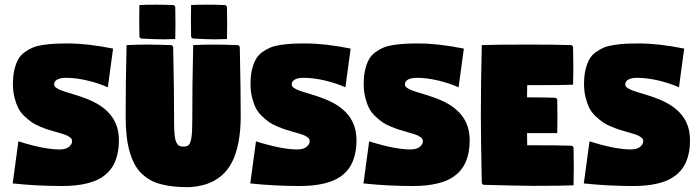

<svg xmlns="http://www.w3.org/2000/svg" viewBox="-20 -775 2915 805"><path d="M33.2 -5.9 57.1 -182.4Q165 -148.4 230.2 -148.4Q255.6 -148.4 268.9 -159.1Q282.2 -169.7 282.2 -182.9Q282.2 -187.7 280.3 -191.8Q278.3 -195.8 273.3 -199.3Q268.3 -202.9 263.8 -205.4Q259.3 -208 250.1 -211.1Q241 -214.1 234.9 -215.9Q228.8 -217.8 216.8 -221.2Q195.1 -227.3 183 -231.1Q170.9 -234.9 148.8 -243.9Q126.7 -252.9 113.5 -262.1Q100.3 -271.2 83.4 -287Q66.4 -302.7 57 -321Q47.6 -339.4 40.9 -365.6Q34.2 -391.8 34.2 -423.1Q34.2 -456.5 40.3 -482.4Q46.4 -508.3 56.3 -526.1Q66.2 -543.9 83.5 -556.4Q100.8 -568.8 118 -575.9Q135.3 -583 161.5 -586.8Q187.7 -590.6 210.3 -591.7Q232.9 -592.8 265.6 -592.8Q345.9 -592.8 454.1 -571.3L432.1 -408.9Q394.8 -425.8 346.9 -437.3Q299.1 -448.7 256.1 -448.7Q233.4 -448.7 220.2 -441.5Q207 -434.3 207 -421.1Q207 -417 209.1 -413.3Q211.2 -409.7 216.6 -406.2Q221.9 -402.8 226.8 -400.3Q231.7 -397.7 241.5 -394.3Q251.2 -390.9 257.7 -388.9Q264.2 -387 277.1 -383.1Q337.2 -365 367.7 -350.3Q447.8 -312 469.7 -245.4Q478.5 -218.5 478.5 -186.8Q478.5 -154.1 472 -127.2Q465.6 -100.3 454.2 -80.7Q442.9 -61 425.8 -46Q408.7 -31 388.9 -21.5Q369.1 -12 344.2 -6Q319.3 0 294.1 2.4Q268.8 4.9 239.3 4.9Q137 4.9 33.2 -5.9Z M506.8 -289.3Q506.8 -429.7 510.7 -585.9Q557.1 -588.1 596.2 -588.1Q636.5 -588.1 696.3 -585.9Q700.2 -585.9 703.1 -583Q706.1 -580.1 706.1 -576.2Q710 -392.6 710 -259.8Q710 -227.8 712.2 -207.8Q714.4 -187.7 719.7 -177.4Q725.1 -167 731.7 -163.6Q738.3 -160.2 749 -160.2Q763.4 -160.2 770.8 -166.7Q778.1 -173.3 782.1 -195.2Q786.1 -217 786.1 -260Q786.1 -429.7 790 -585.9Q836.7 -588.1 875.5 -588.1Q915.8 -588.1 975.6 -585.9Q979.5 -585.9 982.4 -583Q985.4 -580.1 985.4 -576.2Q989.3 -392.6 989.3 -289.3Q989.3 -226.6 979.7 -177.7Q970.2 -128.9 952.4 -94.6Q934.6 -60.3 907.6 -37.6Q880.6 -14.9 847.2 -3.7Q813.7 7.6 771.5 9.8Q737.1 9.8 709.5 7Q681.9 4.2 656 -2.4Q630.1 -9 610.4 -20.1Q590.6 -31.2 573.4 -47.7Q556.2 -64.2 544.2 -86.8Q532.2 -109.4 523.6 -138.9Q514.9 -168.5 510.9 -205.9Q506.8 -243.4 506.8 -289.3ZM780.5 -691.2Q780.5 -718.8 781.2 -753.9Q810.3 -755.4 845.9 -755.4Q884.3 -755.4 921.9 -753.9Q925.8 -753.9 928.7 -751Q931.6 -748 931.6 -744.1Q932.4 -704.6 932.4 -673.8Q932.4 -646.5 931.6 -611.3Q902.3 -610.1 882.1 -610.1Q848.1 -610.1 791 -613.3Q786.9 -613.5 784.1 -616.3Q781.2 -619.1 781.2 -623Q780.5 -661.4 780.5 -691.2ZM563.7 -691.2Q563.7 -718.8 564.5 -753.9Q593.5 -755.4 631.1 -755.4Q667.5 -755.4 705.1 -753.9Q709 -753.9 711.9 -751Q714.8 -748 714.8 -744.1Q715.6 -704.6 715.6 -673.8Q715.6 -646.5 714.8 -611.3Q685.5 -610.1 665.3 -610.1Q631.3 -610.1 574.2 -613.3Q570.1 -613.5 567.3 -616.3Q564.5 -619.1 564.5 -623Q563.7 -661.6 563.7 -691.2Z M1029.3 -5.9 1053.2 -182.4Q1161.1 -148.4 1226.3 -148.4Q1251.7 -148.4 1265 -159.1Q1278.3 -169.7 1278.3 -182.9Q1278.3 -187.7 1276.4 -191.8Q1274.4 -195.8 1269.4 -199.3Q1264.4 -202.9 1259.9 -205.4Q1255.4 -208 1246.2 -211.1Q1237.1 -214.1 1231 -215.9Q1224.9 -217.8 1212.9 -221.2Q1191.2 -227.3 1179.1 -231.1Q1167 -234.9 1144.9 -243.9Q1122.8 -252.9 1109.6 -262.1Q1096.4 -271.2 1079.5 -287Q1062.5 -302.7 1053.1 -321Q1043.7 -339.4 1037 -365.6Q1030.3 -391.8 1030.3 -423.1Q1030.3 -456.5 1036.4 -482.4Q1042.5 -508.3 1052.4 -526.1Q1062.3 -543.9 1079.6 -556.4Q1096.9 -568.8 1114.1 -575.9Q1131.3 -583 1157.6 -586.8Q1183.8 -590.6 1206.4 -591.7Q1229 -592.8 1261.7 -592.8Q1342 -592.8 1450.2 -571.3L1428.2 -408.9Q1390.9 -425.8 1343 -437.3Q1295.2 -448.7 1252.2 -448.7Q1229.5 -448.7 1216.3 -441.5Q1203.1 -434.3 1203.1 -421.1Q1203.1 -417 1205.2 -413.3Q1207.3 -409.7 1212.6 -406.2Q1218 -402.8 1222.9 -400.3Q1227.8 -397.7 1237.5 -394.3Q1247.3 -390.9 1253.8 -388.9Q1260.3 -387 1273.2 -383.1Q1333.3 -365 1363.8 -350.3Q1443.8 -312 1465.8 -245.4Q1474.6 -218.5 1474.6 -186.8Q1474.6 -154.1 1468.1 -127.2Q1461.7 -100.3 1450.3 -80.7Q1439 -61 1421.9 -46Q1404.8 -31 1385 -21.5Q1365.2 -12 1340.3 -6Q1315.4 0 1290.2 2.4Q1264.9 4.9 1235.4 4.9Q1133.1 4.9 1029.3 -5.9Z M1503.9 -5.9 1527.8 -182.4Q1635.7 -148.4 1700.9 -148.4Q1726.3 -148.4 1739.6 -159.1Q1752.9 -169.7 1752.9 -182.9Q1752.9 -187.7 1751 -191.8Q1749 -195.8 1744 -199.3Q1739 -202.9 1734.5 -205.4Q1730 -208 1720.8 -211.1Q1711.7 -214.1 1705.6 -215.9Q1699.5 -217.8 1687.5 -221.2Q1665.8 -227.3 1653.7 -231.1Q1641.6 -234.9 1619.5 -243.9Q1597.4 -252.9 1584.2 -262.1Q1571 -271.2 1554.1 -287Q1537.1 -302.7 1527.7 -321Q1518.3 -339.4 1511.6 -365.6Q1504.9 -391.8 1504.9 -423.1Q1504.9 -456.5 1511 -482.4Q1517.1 -508.3 1527 -526.1Q1536.9 -543.9 1554.2 -556.4Q1571.5 -568.8 1588.7 -575.9Q1606 -583 1632.2 -586.8Q1658.4 -590.6 1681 -591.7Q1703.6 -592.8 1736.3 -592.8Q1816.7 -592.8 1924.8 -571.3L1902.8 -408.9Q1865.5 -425.8 1817.6 -437.3Q1769.8 -448.7 1726.8 -448.7Q1704.1 -448.7 1690.9 -441.5Q1677.7 -434.3 1677.7 -421.1Q1677.7 -417 1679.8 -413.3Q1681.9 -409.7 1687.3 -406.2Q1692.6 -402.8 1697.5 -400.3Q1702.4 -397.7 1712.2 -394.3Q1721.9 -390.9 1728.4 -388.9Q1734.9 -387 1747.8 -383.1Q1807.9 -365 1838.4 -350.3Q1918.5 -312 1940.4 -245.4Q1949.2 -218.5 1949.2 -186.8Q1949.2 -154.1 1942.7 -127.2Q1936.3 -100.3 1924.9 -80.7Q1913.6 -61 1896.5 -46Q1879.4 -31 1859.6 -21.5Q1839.8 -12 1814.9 -6Q1790 0 1764.8 2.4Q1739.5 4.9 1710 4.9Q1607.7 4.9 1503.9 -5.9Z M1996.1 -293Q1996.1 -429.7 2000 -585.9Q2046.4 -588.1 2202.6 -588.1Q2313.2 -588.1 2373 -585.9Q2377 -585.9 2379.9 -583Q2382.8 -580.1 2382.8 -576.2Q2383.8 -516.6 2383.8 -491.7Q2383.8 -453.4 2382.8 -419.9Q2341.6 -418 2227.5 -418Q2207 -418 2190.4 -418.2Q2189.9 -384.5 2189.7 -366.9Q2277.1 -366.5 2306.6 -365.2Q2310.5 -365.2 2313.5 -362.3Q2316.4 -359.4 2316.4 -355.5Q2317.1 -315.4 2317.1 -282Q2317.1 -252 2316.4 -216.8H2189.7Q2189.9 -199.7 2190.4 -166H2202.1Q2321.8 -166 2375 -164.1Q2378.9 -164.1 2381.8 -161.1Q2384.8 -158.2 2384.8 -154.3Q2385.7 -94.7 2385.7 -69.8Q2385.7 -31.5 2384.8 2Q2338.4 4.2 2217.3 4.2Q2193.1 4.2 2114.4 2.6Q2035.6 1 2009.8 0Q2005.9 0 2002.9 -2.9Q2000 -5.9 2000 -9.8Q1996.1 -193.4 1996.1 -293Z M2427.7 -5.9 2451.7 -182.4Q2559.6 -148.4 2624.8 -148.4Q2650.1 -148.4 2663.5 -159.1Q2676.8 -169.7 2676.8 -182.9Q2676.8 -187.7 2674.8 -191.8Q2672.9 -195.8 2667.8 -199.3Q2662.8 -202.9 2658.3 -205.4Q2653.8 -208 2644.7 -211.1Q2635.5 -214.1 2629.4 -215.9Q2623.3 -217.8 2611.3 -221.2Q2589.6 -227.3 2577.5 -231.1Q2565.4 -234.9 2543.3 -243.9Q2521.2 -252.9 2508.1 -262.1Q2494.9 -271.2 2477.9 -287Q2460.9 -302.7 2451.5 -321Q2442.1 -339.4 2435.4 -365.6Q2428.7 -391.8 2428.7 -423.1Q2428.7 -456.5 2434.8 -482.4Q2440.9 -508.3 2450.8 -526.1Q2460.7 -543.9 2478 -556.4Q2495.4 -568.8 2512.6 -575.9Q2529.8 -583 2556 -586.8Q2582.3 -590.6 2604.9 -591.7Q2627.4 -592.8 2660.2 -592.8Q2740.5 -592.8 2848.6 -571.3L2826.7 -408.9Q2789.3 -425.8 2741.5 -437.3Q2693.6 -448.7 2650.6 -448.7Q2627.9 -448.7 2614.7 -441.5Q2601.6 -434.3 2601.6 -421.1Q2601.6 -417 2603.6 -413.3Q2605.7 -409.7 2611.1 -406.2Q2616.5 -402.8 2621.3 -400.3Q2626.2 -397.7 2636 -394.3Q2645.8 -390.9 2652.2 -388.9Q2658.7 -387 2671.6 -383.1Q2731.7 -365 2762.2 -350.3Q2842.3 -312 2864.3 -245.4Q2873 -218.5 2873 -186.8Q2873 -154.1 2866.6 -127.2Q2860.1 -100.3 2848.8 -80.7Q2837.4 -61 2820.3 -46Q2803.2 -31 2783.4 -21.5Q2763.7 -12 2738.8 -6Q2713.9 0 2688.6 2.4Q2663.3 4.9 2633.8 4.9Q2531.5 4.9 2427.7 -5.9Z"/></svg>

Font: Digitalt
Style: Medium
Weight: 500
Designer: gluk
Foundry: gluk
Version: Version 0.60